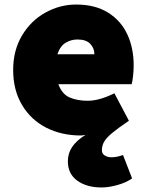

<svg xmlns="http://www.w3.org/2000/svg" viewBox="-20 -584 653 846"><path d="M279 127Q279 92 297.5 64Q316 36 357 10Q342 13 337 13Q251 13 183.5 -21.5Q116 -56 77 -121.5Q38 -187 38 -276Q38 -362 77 -427.5Q116 -493 180 -528.5Q244 -564 316 -564Q399 -564 456 -528.5Q513 -493 541 -432.5Q569 -372 569 -296Q569 -271 566 -246.5Q563 -222 560 -213H237Q254 -168 288 -154Q322 -140 366 -140Q418 -140 484 -173L548 -52Q498 -18 473 3Q448 24 438.5 41Q429 58 429 78Q429 93 441.5 101Q454 109 471 109Q495 109 522 99L562 202Q537 220 498.5 231Q460 242 427 242Q362 242 320.5 212Q279 182 279 127ZM396 -345Q396 -371 378 -390.5Q360 -410 321 -410Q293 -410 269 -395.5Q245 -381 233 -345Z"/></svg>

Font: Nebula Sans Black
Style: Regular
Weight: 900
Designer: Paul D. Hunt for Adobe (as Source Sans)
Foundry: Nebula Entertainment & Broadcasting LLC
Version: Version 1.010